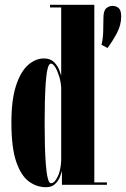

<svg xmlns="http://www.w3.org/2000/svg" viewBox="-20 -770 527 800"><path d="M171.5 10Q133 10 100.2 -14Q67.5 -38 47.5 -96.5Q27.5 -155 27.5 -259Q27.5 -354.5 46.8 -413.2Q66 -472 97 -499.2Q128 -526.5 163 -526.5Q190 -526.5 205.2 -511Q220.5 -495.5 227 -478.2Q233.5 -461 235 -455V-739H188.5V-750H373V-10H425.5V0H238V-59Q236 -49 229.5 -32.5Q223 -16 209.2 -3Q195.5 10 171.5 10ZM403 -583.5Q409 -607 410 -638.2Q411 -669.5 411 -695.5Q411 -725.5 422.8 -735.5Q434.5 -745.5 449 -745.5Q463.5 -745.5 474.2 -736.5Q485 -727.5 485 -701Q485 -665.5 466.8 -631.5Q448.5 -597.5 428 -570ZM192.5 -6.5Q207 -6.5 220.2 -33.5Q233.5 -60.5 235 -102V-404.5Q233.5 -429.5 226.2 -452.8Q219 -476 209.8 -490.5Q200.5 -505 192.5 -505Q183.5 -505 178.2 -483Q173 -461 170.5 -424.8Q168 -388.5 167 -344.8Q166 -301 166 -257.5Q166 -212.5 167 -168Q168 -123.5 170.8 -87Q173.5 -50.5 178.8 -28.5Q184 -6.5 192.5 -6.5Z"/></svg>

Font: Imbue 100pt ExtraBold
Style: Regular
Weight: 800
Designer: Tyler Finck
Foundry: Etcetera Type Company
Version: Version 1.102; ttfautohint (v1.8.3)